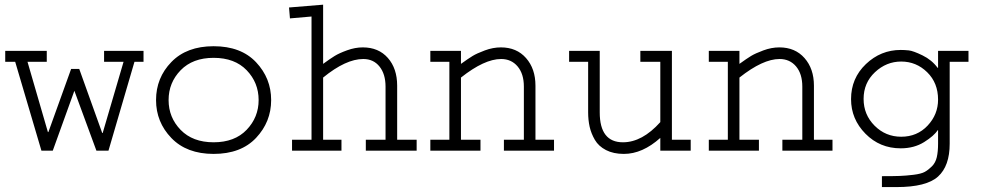

<svg xmlns="http://www.w3.org/2000/svg" viewBox="-20 -634 4142 808"><path d="M2 -419.9H176.8V-374H95.7L181.6 -78.1H183.6L279.3 -343.8H313.5L410.2 -74.2H412.1L500 -374H418V-419.9H584V-374H545.9L436.5 0H385.7L293 -252L202.1 0H154.3L43.9 -374H2Z M636.7 -212.9Q636.7 -306.6 701.2 -373Q765.6 -439.5 878.9 -439.5Q994.1 -439.5 1057.6 -372.1Q1121.1 -304.7 1121.1 -212.9Q1121.1 -121.1 1057.6 -53.7Q994.1 13.7 878.9 13.7Q765.6 13.7 701.2 -53.2Q636.7 -120.1 636.7 -212.9ZM878.9 -35.2Q967.8 -35.2 1018.1 -87.9Q1068.4 -140.6 1068.4 -212.9Q1068.4 -286.1 1018.1 -338.4Q967.8 -390.6 878.9 -390.6Q791 -390.6 740.2 -338.4Q689.5 -286.1 689.5 -212.9Q689.5 -139.6 740.2 -87.4Q791 -35.2 878.9 -35.2Z M1196.3 -602.5 1339.8 -614.3V-365.2Q1369.1 -386.7 1388.2 -398.4Q1407.2 -410.2 1440.9 -422.4Q1474.6 -434.6 1506.8 -434.6Q1573.2 -434.6 1612.3 -390.1Q1651.4 -345.7 1651.4 -273.4V-45.9H1733.4V0H1519.5V-45.9H1602.5V-269.5Q1602.5 -322.3 1577.1 -354Q1551.8 -385.7 1508.8 -385.7Q1435.5 -385.7 1339.8 -307.6V-45.9H1417V0H1209V-45.9H1291V-564.5L1200.2 -556.6Z M1791 -419.9H1919.9V-365.2Q1951.2 -387.7 1968.8 -398.4Q1986.3 -409.2 2020.5 -421.9Q2054.7 -434.6 2087.9 -434.6Q2154.3 -434.6 2193.8 -389.6Q2233.4 -344.7 2233.4 -273.4V-45.9H2311.5V0H2100.6V-45.9H2184.6V-269.5Q2184.6 -323.2 2158.2 -354.5Q2131.8 -385.7 2088.9 -385.7Q2018.6 -385.7 1919.9 -307.6V-45.9H2002V0H1791V-45.9H1871.1V-374H1791Z M2375 -419.9H2503.9V-161.1Q2503.9 -35.2 2601.6 -35.2Q2682.6 -35.2 2758.8 -120.1V-374H2674.8V-419.9H2807.6V-45.9H2886.7V0H2758.8V-53.7Q2683.6 13.7 2605.5 13.7Q2561.5 13.7 2530.3 -2.4Q2499 -18.6 2483.4 -45.4Q2467.8 -72.3 2461.4 -100.6Q2455.1 -128.9 2455.1 -161.1V-374H2375Z M2962.9 -419.9H3091.8V-365.2Q3123 -387.7 3140.6 -398.4Q3158.2 -409.2 3192.4 -421.9Q3226.6 -434.6 3259.8 -434.6Q3326.2 -434.6 3365.7 -389.6Q3405.3 -344.7 3405.3 -273.4V-45.9H3483.4V0H3272.5V-45.9H3356.4V-269.5Q3356.4 -323.2 3330.1 -354.5Q3303.7 -385.7 3260.7 -385.7Q3190.4 -385.7 3091.8 -307.6V-45.9H3173.8V0H2962.9V-45.9H3043V-374H2962.9Z M3927.7 -419.9H4055.7V-374H3976.6V-29.3Q3976.6 64.5 3927.7 108.9Q3878.9 153.3 3752.9 153.3H3691.4V107.4Q3741.2 107.4 3766.6 106.4Q3792 105.5 3824.2 101.6Q3856.4 97.7 3871.6 89.4Q3886.7 81.1 3901.9 65.9Q3917 50.8 3922.4 27.3Q3927.7 3.9 3927.7 -29.3V-85.9H3925.8Q3911.1 -62.5 3869.1 -36.1Q3827.1 -9.8 3770.5 -9.8Q3682.6 -9.8 3622.1 -71.3Q3561.5 -132.8 3561.5 -216.8Q3561.5 -304.7 3624 -364.3Q3686.5 -423.8 3770.5 -423.8Q3786.1 -423.8 3804.7 -421.9Q3823.2 -419.9 3862.3 -400.9Q3901.4 -381.8 3925.8 -348.6H3927.7ZM3927.7 -214.8Q3927.7 -285.2 3881.8 -330.1Q3835.9 -375 3772.5 -375Q3710 -375 3662.1 -330.1Q3614.3 -285.2 3614.3 -217.8Q3614.3 -151.4 3660.6 -105Q3707 -58.6 3772.5 -58.6Q3839.8 -58.6 3883.8 -105.5Q3927.7 -152.3 3927.7 -214.8Z"/></svg>

Font: Thabit
Style: Regular
Weight: 500
Designer: Regenerated by Nadim Shaikli
Foundry: MAK Alagha
Version: 0.01